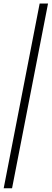

<svg xmlns="http://www.w3.org/2000/svg" viewBox="-28 -792 283 1053"><path d="M38.1 240.7H-7.8L189.5 -772.5H235.4Z"/></svg>

Font: Dai Banna SIL Light
Style: Oblique
Weight: 400
Italic angle: -11°
Designer: Victor Gaultney
Foundry: SIL International
Version: Version 2.000